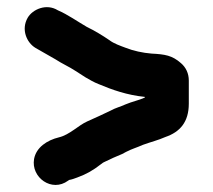

<svg xmlns="http://www.w3.org/2000/svg" viewBox="-20 -518 601 541"><path d="M172 -9 175 -11C182 -12 190 -15 198 -18C225 -28 242 -38 264 -55C269 -59 272 -61 275 -62C289 -69 309 -78 324 -84C331 -88 339 -92 348 -96L358 -100C366 -103 374 -106 383 -110C405 -118 426 -123 446 -132C487 -146 512 -174 512 -226V-291C512 -311 504 -328 490 -340C465 -362 445 -365 407 -367C382 -369 355 -375 335 -383C319 -389 301 -395 288 -405C269 -418 246 -432 225 -442C199 -457 171 -477 143 -489C111 -509 72 -492 58 -468C39 -435 55 -398 80 -383C97 -373 117 -362 136 -351C154 -339 175 -330 193 -318L221 -300C233 -293 245 -286 258 -281C296 -265 338 -250 388 -245V-243C370 -235 353 -232 334 -224C319 -217 305 -214 291 -206C271 -196 248 -186 226 -176C201 -165 176 -138 146 -131C113 -123 82 -103 76 -70C67 -18 126 25 172 -9Z"/></svg>

Font: Electronic
Style: Thk
Weight: 900
Version: Version 1.011